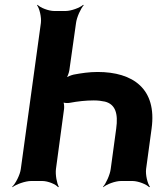

<svg xmlns="http://www.w3.org/2000/svg" viewBox="-20 -757 692 803"><path d="M372 -337C390 -337 405 -335 419 -332C462 -321 475 -283 466 -219L443 -50C440 -26 423 11 411 24L412 26C425 14 462 0 486 0H534C558 0 593 14 604 26L607 24C597 11 588 -26 591 -50L614 -219C637 -386 536 -456 388 -456C353 -456 320 -451 288 -445C279 -443 260 -436 253 -430L255 -427C262 -434 268 -451 270 -463L298 -661C301 -685 318 -722 330 -735L328 -737C315 -725 278 -711 254 -711H207C183 -711 148 -725 137 -737L135 -735C145 -722 154 -685 151 -661L67 -50C64 -26 45 11 31 24L32 26C47 14 86 0 110 0H157C181 0 214 14 223 26L226 24C218 11 211 -26 214 -50L248 -302C249 -311 248 -329 243 -334L239 -331C244 -326 264 -325 272 -327C304 -333 338 -337 372 -337Z"/></svg>

Font: Asimov
Style: EdgeNarIt
Weight: 500
Designer: Google
Version: Version 2.000980: 2014